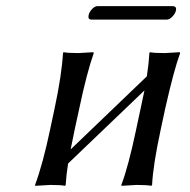

<svg xmlns="http://www.w3.org/2000/svg" viewBox="-20 -602 617 625"><path d="M238.3 -250 223.1 -180.2Q214.8 -141.1 210 -115.7L458 -353.5Q464.4 -395 466.3 -429.2L467.8 -432.1Q481.4 -429.2 516.1 -429.2Q516.1 -429.2 564.9 -432.1L566.4 -429.2Q546.4 -375.5 518.1 -250L502.9 -179.2Q478 -63 475.1 0L472.2 2.9Q458.5 0 424.8 0Q424.8 0 375.5 2.9L375 0Q397.9 -60.1 422.9 -179.2L438 -250Q445.3 -285.2 450.2 -307.6L201.7 -69.8Q195.8 -33.7 193.8 0L191.4 2.9Q178.2 0 144 0Q144 0 94.2 2.9V0Q119.6 -68.8 143.1 -180.2L157.7 -249Q180.7 -356.4 185.1 -429.2L187 -432.1Q200.7 -429.2 235.4 -429.2Q235.4 -429.2 283.7 -432.1L285.2 -429.2Q262.2 -363.8 238.3 -250ZM522.5 -538.1H278.3Q265.1 -538.1 268.6 -553.2Q270.5 -562.5 279.5 -572.3Q288.6 -582 296.9 -582H541.5Q555.7 -582 552.7 -567.9Q550.8 -558.1 541.3 -548.1Q531.7 -538.1 522.5 -538.1Z"/></svg>

Font: Linux Biolinum O
Style: Italic
Weight: 400
Italic angle: -12°
Designer: Philipp H. Poll
Foundry: Philipp H. Poll
Version: Version 1.1.3